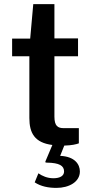

<svg xmlns="http://www.w3.org/2000/svg" viewBox="-20 -705 452 935"><path d="M273 54 293 4C329 3 351 -2 364 -7V-81H290C262 -81 245 -91 245 -137V-431H360V-518H245V-685H142L127 -517H39V-431H123V-130C123 -58 148 -10 235 1L202 79C199 86 201 87 209 87C269 88 292 102 292 130C292 151 273 163 240 163C210 163 186 152 167 139L149 183C179 203 216 210 255 210C316 210 369 181 369 130C369 96 345 57 273 54Z"/></svg>

Font: United Sans SemiBold
Style: Regular
Weight: 600
Designer: Pablo Impallari, Rodrigo Fuenzalida (Modified by Dan O. Williams)
Version: Version 1.000;PS 001.000;hotconv 1.0.88;makeotf.lib2.5.64775